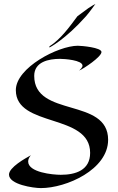

<svg xmlns="http://www.w3.org/2000/svg" viewBox="-20 -950 605 982"><path d="M533 -235C533 -453 155 -347 155 -562C155 -634 229 -649 287 -649C308 -649 402 -643 402 -614C402 -605 391 -595 385 -589C408 -599 499 -659 499 -684C499 -707 397 -716 378 -716C278 -716 61 -604 61 -489C61 -296 441 -372 441 -168C441 -79 366 -56 291 -56C250 -56 124 -68 124 -124C124 -136 130 -147 138 -156C109 -140 26 -94 26 -57C26 -6 151 12 189 12C320 12 533 -83 533 -235ZM468 -930C468 -930 444 -917 433 -909C427 -905 378 -869 376 -867C335 -812 291 -750 233 -713C232 -712 233 -707 233 -707C233 -707 313 -747 419 -866C437 -886 468 -930 468 -930Z"/></svg>

Font: Fondamento
Style: Regular
Weight: 400
Designer: Astigmatic (AOETI)
Foundry: Astigmatic (AOETI)
Version: Version 1.001